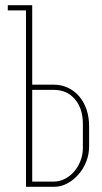

<svg xmlns="http://www.w3.org/2000/svg" viewBox="-20 -719 393 739"><path d="M188 -393Q217 -393 242 -381Q267 -369 285 -348Q303 -327 313 -297.5Q323 -268 323 -233V-156Q323 -125 312 -97Q301 -69 282 -47.5Q263 -26 239 -13Q215 0 188 0H80V-679H10V-699H104V-393ZM299 -242Q299 -301 268.5 -337Q238 -373 188 -373H104V-20H186Q209 -20 229.5 -30.5Q250 -41 265.5 -59Q281 -77 290 -100.5Q299 -124 299 -150Z"/></svg>

Font: Moniqa Thin Paragraph
Style: Regular
Weight: 100
Designer: Rajesh Rajput
Foundry: Rajesh Rajput
Version: Version 1.000